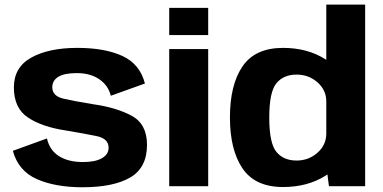

<svg xmlns="http://www.w3.org/2000/svg" viewBox="-20 -805 1654 830"><path d="M336.5 4.5Q470.5 4.5 543 -37.8Q615.5 -80 615.5 -179Q615.5 -269 548.8 -304.8Q482 -340.5 382 -354.5Q305 -367 255.5 -378.2Q206 -389.5 206 -427.5Q206 -456.5 231.8 -472.8Q257.5 -489 312 -489Q370 -489 409 -462.5Q448 -436 459 -391L606.5 -444Q585 -528 509.2 -563Q433.5 -598 314 -598Q191 -598 115.5 -556.2Q40 -514.5 40 -427Q40 -337 101.5 -296.5Q163 -256 264.5 -241Q345 -227.5 397.2 -216.8Q449.5 -206 449.5 -166.5Q449.5 -137.5 420.5 -121Q391.5 -104.5 339 -104.5Q275.5 -104.5 235 -130Q194.5 -155.5 183 -206.5L35.5 -153Q59.5 -66 139.2 -30.8Q219 4.5 336.5 4.5Z M711.5 0H880V-593H711.5ZM711.5 -771V-653.5H880V-771Z M1402 0H1558.5V-785H1390.5V-88.5ZM1203.5 3.5Q1309.5 3.5 1387.2 -45.5Q1465 -94.5 1465 -154L1390.5 -228Q1390.5 -178.5 1352.5 -144.8Q1314.5 -111 1262 -111Q1206 -111 1175 -148.2Q1144 -185.5 1144 -297Q1144 -408 1175 -445.2Q1206 -482.5 1262 -482.5Q1314.5 -482.5 1352.5 -449Q1390.5 -415.5 1390.5 -366.5L1465 -439Q1465 -499 1387.2 -548.5Q1309.5 -598 1203.5 -598Q1083 -598 1028.5 -518.2Q974 -438.5 974 -297.5Q974 -157 1028.5 -76.8Q1083 3.5 1203.5 3.5Z"/></svg>

Font: Anybody Thin
Style: Bold
Weight: 700
Version: Version 1.113;gftools[0.9.25]